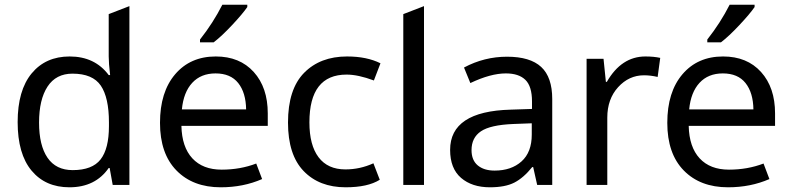

<svg xmlns="http://www.w3.org/2000/svg" viewBox="-20 -786 3355 816"><path d="M275 10Q173 10 114 -61Q55 -132 55 -267Q55 -402 114.5 -474Q174 -546 276 -546Q383 -546 442 -467H448Q442 -518 442 -546V-726L530 -760V0H459L446 -72H442Q385 10 275 10ZM289 -63Q372 -63 407.5 -108.5Q443 -154 443 -250V-266Q443 -371 408.5 -422Q374 -473 288 -473Q218 -473 182 -418Q146 -363 146 -265Q146 -168 182 -115.5Q218 -63 289 -63Z M1031 -766V-756Q1011 -727 966.5 -679.5Q922 -632 888 -606H830V-618Q886 -689 925 -766ZM897 -546Q999 -546 1058.5 -480Q1118 -414 1118 -304V-251H751Q753 -161 797.5 -113Q842 -65 922 -65Q1001 -65 1069 -91L1094 -25Q1014 10 918 10Q800 10 730 -61.5Q660 -133 660 -264Q660 -395 724.5 -470.5Q789 -546 897 -546ZM896 -474Q834 -474 797 -434Q760 -394 753 -321H1026Q1025 -392 992.5 -433Q960 -474 896 -474Z M1449 10Q1337 10 1270.5 -59Q1204 -128 1204 -265Q1204 -407 1272.5 -476.5Q1341 -546 1455 -546Q1539 -546 1597 -517L1569 -444Q1502 -469 1453 -469Q1295 -469 1295 -266Q1295 -169 1334 -117.5Q1373 -66 1448 -66Q1510 -66 1567 -92L1594 -22Q1543 10 1449 10Z M1782 0H1694V-726L1782 -760Z M2135 -545Q2233 -545 2280 -501.5Q2327 -458 2327 -365V0H2263L2246 -76H2242Q2205 -30 2166 -10Q2127 10 2062 10Q1986 10 1939.5 -30Q1893 -70 1893 -149Q1893 -313 2150 -320L2241 -323V-355Q2241 -419 2213 -446.5Q2185 -474 2130 -474Q2065 -474 1979 -433L1952 -499Q2038 -545 2135 -545ZM2240 -262 2161 -259Q2064 -255 2024 -228Q1984 -201 1984 -148Q1984 -105 2010.5 -83Q2037 -61 2082 -61Q2153 -61 2196.5 -100Q2240 -139 2240 -214Z M2723 -546Q2759 -546 2786 -540L2775 -459Q2745 -466 2717 -466Q2653 -466 2607 -415.5Q2561 -365 2561 -286V0H2473V-536H2545L2555 -438H2559Q2621 -546 2723 -546Z M3187 -766V-756Q3167 -727 3122.5 -679.5Q3078 -632 3044 -606H2986V-618Q3042 -689 3081 -766ZM3053 -546Q3155 -546 3214.5 -480Q3274 -414 3274 -304V-251H2907Q2909 -161 2953.5 -113Q2998 -65 3078 -65Q3157 -65 3225 -91L3250 -25Q3170 10 3074 10Q2956 10 2886 -61.5Q2816 -133 2816 -264Q2816 -395 2880.5 -470.5Q2945 -546 3053 -546ZM3052 -474Q2990 -474 2953 -434Q2916 -394 2909 -321H3182Q3181 -392 3148.5 -433Q3116 -474 3052 -474Z"/></svg>

Font: Advent Sans Logo
Style: Regular
Weight: 400
Designer: Types & Symbols
Foundry: Types & Symbols
Version: Version 1.002